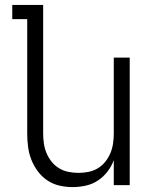

<svg xmlns="http://www.w3.org/2000/svg" viewBox="-20 -755 640 783"><path d="M276 8Q249 8 222.5 2Q196 -4 173.5 -19Q151 -34 134.5 -56Q118 -78 108 -103.5Q98 -129 94.5 -156Q91 -183 91 -210V-677H30V-735H156V-210Q156 -190 159 -169.5Q162 -149 170 -130Q178 -111 191 -95Q204 -79 221.5 -68.5Q239 -58 259.5 -54Q280 -50 300 -50Q320 -50 340.5 -54Q361 -58 378.5 -68.5Q396 -79 409 -95Q422 -111 430 -130Q438 -149 441 -169.5Q444 -190 444 -210V-520H509V0H444V-102Q435 -77 418.5 -55.5Q402 -34 379.5 -19Q357 -4 330 2Q303 8 276 8Z"/></svg>

Font: Iosevka Light Extended
Style: Regular
Weight: 300
Width: 7
Monospace: yes
Designer: Belleve Invis
Foundry: Belleve Invis
Version: Version 32.5.0; ttfautohint (v1.8.4)